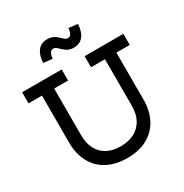

<svg xmlns="http://www.w3.org/2000/svg" viewBox="-220 -1155 1278 1336"><g transform="rotate(-30 419.0 -487.0)"><path d="M514 -752H825.5V-663H718V-287.5Q718 -194.5 682 -127.8Q646 -61 579.2 -25Q512.5 11 419 11Q325.5 11 258.5 -25Q191.5 -61 155.8 -127.8Q120 -194.5 120 -287.5V-663H12V-752H329.5V-663H218V-287.5Q218 -223.5 241.8 -177.8Q265.5 -132 310.5 -107.5Q355.5 -83 420 -83Q484.5 -83 530.5 -107.8Q576.5 -132.5 601.2 -178Q626 -223.5 626 -287.5V-663H514ZM514.5 -978 586.5 -970Q582.5 -906 555.2 -873.2Q528 -840.5 479.5 -840.5Q453.5 -840.5 433.5 -850.5Q413.5 -860.5 392 -882Q377.5 -897 369 -902Q360.5 -907 351.5 -907Q334.5 -907 325 -892.5Q315.5 -878 312.5 -847.5L240.5 -855.5Q244.5 -919.5 271.8 -952.2Q299 -985 347.5 -985Q373 -985 393.8 -975Q414.5 -965 437 -942.5Q452 -927 460.5 -922.8Q469 -918.5 476.5 -918.5Q493 -918.5 502.5 -933.2Q512 -948 514.5 -978Z"/></g></svg>

Font: Hepta Slab Medium
Style: Regular
Weight: 500
Designer: Michael LaGattuta
Foundry: Michael LaGattuta
Version: Version 1.102